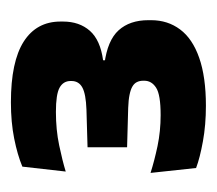

<svg xmlns="http://www.w3.org/2000/svg" viewBox="-43 -708 398 352"><g transform="rotate(-90 156.0 -532.0)"><path d="M138 -353.5Q103 -353.5 72.8 -359Q42.5 -364.5 24 -371.5L15 -455Q37 -448 64.2 -442.2Q91.5 -436.5 121 -436.5Q158.5 -436.5 171.2 -444.8Q184 -453 184 -466.5V-468.5Q184 -475 181.5 -480Q179 -485 173.5 -488.2Q168 -491.5 158.2 -493.5Q148.5 -495.5 134 -496L62 -498V-570.5L131 -572.5Q159.5 -573.5 171.5 -580Q183.5 -586.5 183.5 -600V-601.5Q183.5 -615 171.2 -621.8Q159 -628.5 127 -628.5Q94 -628.5 65.5 -622.5Q37 -616.5 17.5 -610.5L26.5 -690Q48 -699 78 -705Q108 -711 144.5 -711Q219 -711 255.8 -687.5Q292.5 -664 292.5 -620V-615.5Q292.5 -585.5 275.5 -566.2Q258.5 -547 221.5 -542V-529.5L215 -539.5Q258 -534 276.5 -513.5Q295 -493 295 -459V-454Q295 -423.5 278 -400.8Q261 -378 226 -365.8Q191 -353.5 138 -353.5Z"/></g></svg>

Font: Anek Malayalam
Style: Bold
Weight: 700
Version: Version 1.003